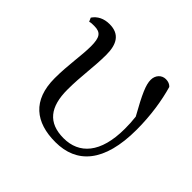

<svg xmlns="http://www.w3.org/2000/svg" viewBox="-136 -685 854 854"><g transform="rotate(45 291.0 -258.0)"><path d="M308 15C441 15 525 -74 525 -280C525 -369 512 -451 493 -517C485 -526 473 -531 458 -531C432 -531 412 -510 412 -481C412 -450 429 -411 481 -318C484 -292 485 -269 485 -246C485 -92 419 -23 322 -23C224 -23 181 -80 181 -188C181 -275 194 -342 194 -420C194 -487 170 -527 108 -527C72 -527 45 -513 28 -488L36 -470C44 -473 54 -473 65 -473C106 -473 119 -455 119 -398C119 -341 105 -267 105 -184C105 -45 184 15 308 15Z"/></g></svg>

Font: Harano Aji Mincho KR
Style: Regular
Weight: 400
Foundry: Masamichi Hosoda
Version: HaranoAjiMinchoKR-Regular version 20230610;ttx 4.39.4